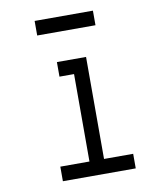

<svg xmlns="http://www.w3.org/2000/svg" viewBox="-79 -749 658 811"><g transform="rotate(-10 250.0 -344.0)"><path d="M437.5 0V-62.5H312.5V-500H187.5V-437.5H250Q250 -437.5 250 -62.5H125V0ZM375 -625V-687.5H125V-625Z"/></g></svg>

Font: BFUnifontExMono
Style: Regular
Weight: 500
Version: Version 15.0.06